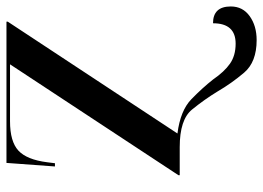

<svg xmlns="http://www.w3.org/2000/svg" viewBox="-130 -446 814 594"><g transform="rotate(-90 277.0 -149.0)"><path d="M450 238Q494 238 524 216.5Q554 195 554 158Q554 103 502 103Q502 173 439 173Q402 173 377 155.5Q352 138 328 103Q302 70 267 36Q232 2 161 -7L507 -532V-536H70L59 -386H69L72 -410Q80 -473 108 -499Q136 -525 199 -525H375L32 -4V0H119Q204 0 235 38Q266 76 291 117Q316 160 349 199Q382 238 450 238Z"/></g></svg>

Font: Noto Serif Display Semi
Style: Regular
Weight: 600
Designer: Monotype Design Team
Foundry: Monotype Imaging Inc.
Version: Version 1.900